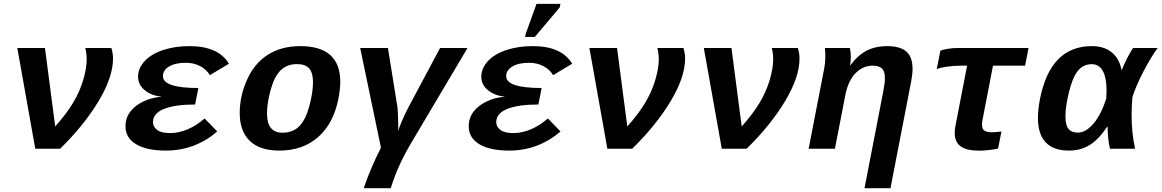

<svg xmlns="http://www.w3.org/2000/svg" viewBox="-20 -780 6092 1007"><path d="M295.4 0H165L70.8 -528.3H215.8L269.5 -116.7Q327.6 -181.6 362.8 -240Q397.9 -298.3 416.3 -360.1Q434.6 -421.9 434.6 -469.2Q434.6 -501 427.2 -528.3H564Q572.8 -501 572.8 -472.7Q572.8 -376 497.3 -250Q421.9 -124 295.4 0Z M872.6 -82Q917.5 -82 964.4 -101.8Q1011.2 -121.6 1053.2 -158.7L1119.6 -90.3Q1002 9.8 850.1 9.8Q750 9.8 694.1 -23.4Q638.2 -56.6 638.2 -117.7Q638.2 -161.6 663.3 -194.3Q688.5 -227.1 731.9 -247.8Q775.4 -268.6 825.7 -272.5L826.2 -273.4Q773.9 -278.3 739 -307.1Q704.1 -335.9 704.1 -377.4Q704.1 -421.4 738 -458.7Q772 -496.1 834.2 -517.1Q896.5 -538.1 974.1 -538.1Q1125 -538.1 1180.7 -445.8L1080.6 -385.7Q1063 -416 1029.5 -433.3Q996.1 -450.7 955.1 -450.7Q898.9 -450.7 866.7 -431.2Q834.5 -411.6 834.5 -380.9Q834.5 -318.4 1020.5 -318.4L1003.4 -231.9Q897.9 -231.9 840.3 -208.7Q782.7 -185.5 782.2 -139.6Q782.2 -115.7 803.7 -98.9Q825.2 -82 872.6 -82Z M1444.8 9.8Q1343.3 9.8 1290.3 -41Q1237.3 -91.8 1237.3 -187Q1237.3 -276.9 1276.1 -362.8Q1314.9 -448.7 1385.7 -493.4Q1456.5 -538.1 1554.2 -538.1Q1764.6 -538.1 1764.6 -351.1Q1764.6 -314 1755.4 -264.6Q1730 -133.3 1649.4 -61.8Q1568.8 9.8 1444.8 9.8ZM1621.6 -349.1Q1621.6 -398.4 1601.6 -421.1Q1581.5 -443.8 1538.1 -443.8Q1485.8 -443.8 1452.6 -411.9Q1419.4 -379.9 1399.9 -310.1Q1380.4 -240.2 1380.4 -184.6Q1380.4 -84 1461.4 -84Q1514.6 -84 1548.3 -116.7Q1582 -149.4 1601.8 -221.4Q1621.6 -293.5 1621.6 -349.1Z M2068.8 -128.4Q2068.8 -103 2067.4 -91.8Q2073.7 -111.3 2089.1 -147.7Q2104.5 -184.1 2122.6 -218.3L2288.1 -528.3H2432.1L2134.3 -26.4Q2095.7 40 2072.5 92.3Q2049.3 144.5 2029.3 207H1887.7Q1922.9 103 1978 -5.4L1869.1 -528.3H2014.6L2064.9 -215.8Q2065.4 -212.9 2067.1 -179.7Q2068.8 -146.5 2068.8 -128.4Z M2672.9 -82Q2717.8 -82 2764.6 -101.8Q2811.5 -121.6 2853.5 -158.7L2919.9 -90.3Q2802.2 9.8 2650.4 9.8Q2550.3 9.8 2494.4 -23.4Q2438.5 -56.6 2438.5 -117.7Q2438.5 -161.6 2463.6 -194.3Q2488.8 -227.1 2532.2 -247.8Q2575.7 -268.6 2626 -272.5L2626.5 -273.4Q2574.2 -278.3 2539.3 -307.1Q2504.4 -335.9 2504.4 -377.4Q2504.4 -421.4 2538.3 -458.7Q2572.3 -496.1 2634.5 -517.1Q2696.8 -538.1 2774.4 -538.1Q2925.3 -538.1 2981 -445.8L2880.9 -385.7Q2863.3 -416 2829.8 -433.3Q2796.4 -450.7 2755.4 -450.7Q2699.2 -450.7 2667 -431.2Q2634.8 -411.6 2634.8 -380.9Q2634.8 -318.4 2820.8 -318.4L2803.7 -231.9Q2698.2 -231.9 2640.6 -208.7Q2583 -185.5 2582.5 -139.6Q2582.5 -115.7 2604 -98.9Q2625.5 -82 2672.9 -82ZM2733.9 -586.4 2737.3 -602.5 2793.9 -759.8H2919.4L2916 -741.7L2785.2 -586.4Z M3295.9 0H3165.5L3071.3 -528.3H3216.3L3270 -116.7Q3328.1 -181.6 3363.3 -240Q3398.4 -298.3 3416.7 -360.1Q3435.1 -421.9 3435.1 -469.2Q3435.1 -501 3427.7 -528.3H3564.5Q3573.2 -501 3573.2 -472.7Q3573.2 -376 3497.8 -250Q3422.4 -124 3295.9 0Z M3896 0H3765.6L3671.4 -528.3H3816.4L3870.1 -116.7Q3928.2 -181.6 3963.4 -240Q3998.5 -298.3 4016.8 -360.1Q4035.2 -421.9 4035.2 -469.2Q4035.2 -501 4027.8 -528.3H4164.6Q4173.3 -501 4173.3 -472.7Q4173.3 -376 4097.9 -250Q4022.5 -124 3896 0Z M4514.2 207 4613.8 -307.1Q4621.1 -345.2 4621.1 -370.1Q4621.1 -406.2 4605.5 -420.9Q4589.8 -435.5 4557.6 -435.5Q4504.9 -435.5 4466.8 -395.8Q4428.7 -356 4414.1 -283.7L4358.9 0H4221.2L4301.8 -415.5Q4308.6 -448.7 4308.6 -487.3Q4308.6 -507.8 4306.2 -528.3H4437.5Q4442.4 -506.8 4442.4 -481Q4442.4 -457.5 4438.5 -438H4439.9Q4481.9 -492.7 4527.6 -515.4Q4573.2 -538.1 4632.8 -538.1Q4700.7 -538.1 4733.4 -509.8Q4766.1 -481.4 4766.1 -418.9Q4766.1 -389.6 4758.8 -352.1L4650.4 207Z M5019.5 -435.5Q4980 -435.5 4943.4 -429.9Q4906.7 -424.3 4893.1 -417.5L4912.1 -514.2Q4926.3 -520 4951.9 -524.2Q4977.5 -528.3 5003.9 -528.3H5374.5L5356.4 -435.5H5188L5133.3 -152.3Q5130.4 -137.7 5130.4 -127Q5130.4 -103 5143.3 -94.7Q5156.2 -86.4 5181.2 -86.4Q5201.2 -86.4 5232.4 -90.3L5214.8 -1Q5199.2 3.4 5168 6.8Q5136.7 10.3 5116.7 10.3Q5049.3 10.3 5018.3 -12.5Q4987.3 -35.2 4987.3 -83Q4987.3 -100.6 4991.7 -122.6L5052.2 -435.5Z M5787.1 -115.7Q5743.2 -49.3 5695.6 -19.8Q5647.9 9.8 5587.4 9.8Q5423.8 9.8 5423.8 -161.6Q5423.8 -206.1 5434.6 -261.7Q5489.3 -538.1 5706.5 -538.1Q5770 -538.1 5810.1 -506.1Q5850.1 -474.1 5862.3 -413.6H5863.8Q5888.7 -475.6 5922.4 -528.3H6051.8Q6017.1 -481.9 5977.3 -405.3Q5937.5 -328.6 5919.4 -271.5Q5915 -224.1 5915 -178.2Q5915 -83 5933.1 0H5801.3Q5789.1 -55.7 5789.1 -115.7ZM5567.9 -169.4Q5567.9 -125 5583.7 -104.7Q5599.6 -84.5 5632.8 -84.5Q5675.8 -84.5 5716.6 -133.5Q5757.3 -182.6 5782.2 -264.6L5783.7 -304.2Q5783.7 -372.6 5763.9 -408Q5744.1 -443.4 5706.1 -443.4Q5662.1 -443.4 5633.8 -409.2Q5605.5 -375 5586.7 -297.6Q5567.9 -220.2 5567.9 -169.4Z"/></svg>

Font: Cousine
Style: Bold Italic
Weight: 700
Italic angle: -12°
Monospace: yes
Designer: Steve Matteson
Foundry: Ascender Corporation
Version: Version 1.20